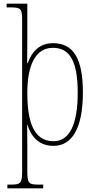

<svg xmlns="http://www.w3.org/2000/svg" viewBox="-20 -780 522 1040"><path d="M20 240H214V220H195C134 220 128 215 128 143V14C128 -42 127 -82 127 -105H128C151 -34 195 10 270 10C367 10 429 -80 429 -279C429 -466 376 -546 267 -546C193 -546 153 -500 130 -438H127C127 -480 128 -522 128 -564V-760H16V-740H30C95 -740 100 -735 100 -664V143C100 215 93 220 33 220H20ZM270 -15C163 -15 128 -119 128 -277C128 -427 172 -521 267 -521C361 -521 401 -442 401 -278C401 -115 361 -15 270 -15Z"/></svg>

Font: Noto Serif Hebrew Condensed Thin
Style: Regular
Weight: 100
Width: 3
Designer: Monotype Design Team
Foundry: Monotype Imaging Inc.
Version: Version 2.004